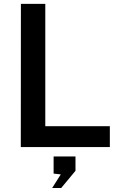

<svg xmlns="http://www.w3.org/2000/svg" viewBox="-20 -760 628 992"><path d="M214 -740V-108H547.5V0H87.5L88 -740ZM294 141 257 137V48.5H370V122.5L296 211.5H249.5Z"/></svg>

Font: 1883 Sans SemiBold
Style: Regular
Weight: 600
Designer: 1883 Sans project is a fork of Public Sans.
Version: Version 1.009